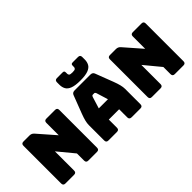

<svg xmlns="http://www.w3.org/2000/svg" viewBox="-46 -1653 2329 2329"><g transform="rotate(-45 1118.0 -488.5)"><path d="M255 0H105Q69 0 69 -36V-684Q69 -720 105 -720H209Q245 -720 268 -693L462 -471V-684Q462 -720 498 -720H648Q684 -720 684 -684V-36Q684 0 648 0H498Q462 0 462 -36V-159L291 -366V-36Q291 0 255 0Z M1026 -36Q1026 0 990 0H843Q807 0 807 -36V-300Q807 -330 816.5 -369Q826 -408 846 -460L933 -687Q944 -720 984 -720H1253Q1292 -720 1303 -687L1390 -460Q1410 -408 1419.5 -369Q1429 -330 1429 -300V-36Q1429 0 1393 0H1242Q1203 0 1203 -36V-176H1026ZM1083 -510 1036 -358H1193L1146 -510Q1139 -527 1127 -527H1102Q1090 -527 1083 -510ZM1335 -897Q1335 -855 1317 -822.5Q1299 -790 1252 -772Q1205 -754 1118 -754Q1031 -754 984 -772Q937 -790 919 -822.5Q901 -855 901 -897V-941Q901 -977 937 -977H1033Q1049 -977 1055.5 -970.5Q1062 -964 1062 -946V-925Q1062 -911 1072 -901.5Q1082 -892 1119 -892Q1157 -892 1167.5 -901.5Q1178 -911 1178 -925V-946Q1178 -964 1184.5 -970.5Q1191 -977 1208 -977H1299Q1335 -977 1335 -941Z M1738 0H1588Q1552 0 1552 -36V-684Q1552 -720 1588 -720H1692Q1728 -720 1751 -693L1945 -471V-684Q1945 -720 1981 -720H2131Q2167 -720 2167 -684V-36Q2167 0 2131 0H1981Q1945 0 1945 -36V-159L1774 -366V-36Q1774 0 1738 0Z"/></g></svg>

Font: Bungee Spice
Style: Regular
Weight: 400
Designer: David Jonathan Ross
Foundry: David Jonathan Ross
Version: Version 2.000